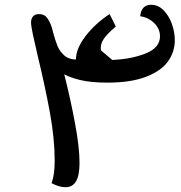

<svg xmlns="http://www.w3.org/2000/svg" viewBox="-20 -759 757 804"><path d="M196 8Q209 -27 209 -86Q209 -178 189 -287.5Q169 -397 137 -529Q126 -575 118 -613Q110 -651 110 -665Q110 -681 118.5 -690.5Q127 -700 143 -700Q166 -700 177.5 -684Q189 -668 197 -644L203 -621Q212 -588 221 -566Q230 -544 249 -527Q268 -510 298 -510Q298 -555 338 -607.5Q378 -660 439 -700L465 -648Q434 -622 418 -601Q402 -580 402 -559Q402 -552 403 -548L450 -508Q529 -511 589.5 -535Q650 -559 650 -607Q650 -638 626 -662Q602 -686 567 -691Q572 -739 613 -739Q642 -739 664.5 -716.5Q687 -694 699.5 -659.5Q712 -625 712 -591Q712 -542 683.5 -502Q655 -462 591.5 -437.5Q528 -413 430 -413Q360 -413 315.5 -424Q271 -435 249 -448Q276 -341 294.5 -241Q313 -141 313 -77Q313 -25 298.5 0Q284 25 254 25Q228 25 196 8Z"/></svg>

Font: Lemonada Light
Style: Regular
Weight: 300
Designer: Mohamed Gaber (Arabic) Eduardo Tunni (Latin)
Foundry: Kief Type Foundry
Version: Version 3.006